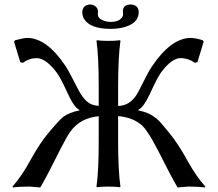

<svg xmlns="http://www.w3.org/2000/svg" viewBox="-20 -826 964 850"><path d="M249 -168.9Q189 -48.8 168 -12.7Q162.6 -3.9 158.2 3.9Q112.8 0 110.8 0Q64.5 0 38.1 3.9L35.2 0Q76.2 -45.4 118.2 -123Q155.3 -190.4 193.8 -236.8Q242.2 -294.9 259.3 -308.1Q287.6 -329.1 331.1 -336.9V-339.8Q307.1 -351.6 278.8 -414.6Q249.5 -479 232.9 -502Q185.1 -567.4 143.1 -568.8Q108.9 -568.4 81.1 -547.9L69.8 -550.8L42 -642.1L46.9 -647.9Q85 -657.7 101.1 -658.2Q188.5 -657.2 272 -530.8Q284.2 -512.2 323.7 -434.6Q352.1 -378.4 383.8 -364.7Q399.4 -358.4 417 -357.4V-444.8Q417 -573.7 407.2 -645L409.2 -647.9Q427.2 -645 460 -645Q492.7 -645 511.2 -647.9L513.2 -645Q503.4 -578.1 502.9 -444.8V-356.9Q555.2 -357.9 586.4 -409.2Q594.7 -422.9 610.4 -455.1Q634.8 -504.9 651.9 -530.8Q736.3 -656.7 823.2 -658.2Q842.3 -658.2 874.5 -648.9Q876.5 -648.4 877 -647.9L881.8 -642.1L854 -550.8L842.8 -547.9Q813.5 -568.4 780.8 -568.8Q740.2 -568.8 694.3 -506.8Q692.4 -503.9 690.9 -502Q675.8 -481 641.6 -406.2Q615.7 -351.6 592.8 -339.8V-336.9Q648.4 -327.1 685.1 -290Q694.8 -279.8 730 -236.8Q768.6 -190.4 813 -109.4Q849.1 -44.4 889.2 0L886.2 3.9Q859.9 0 813 0Q806.6 0 766.1 3.9Q736.3 -46.4 677.2 -164.6Q675.8 -167.5 674.8 -168.9Q635.7 -244.6 609.4 -270Q568.8 -306.6 502.9 -312V-200.2Q502.9 -71.3 513.2 0L511.2 2.9Q493.2 0 460 0Q427.2 0 409.2 2.9L407.2 0Q417 -68.4 417 -200.2V-311.5Q335 -304.2 290.5 -242.2Q275.4 -220.2 249 -168.9ZM469.2 -729Q510.3 -729 522.5 -752.9Q524.9 -758.3 524.9 -763.2Q524.9 -766.1 524.4 -772Q523.9 -774.9 523.9 -775.9Q523.9 -800.8 549.3 -805.2Q553.7 -805.7 557.1 -806.2Q593.3 -804.7 594.2 -772.9Q594.2 -720.2 521.5 -703.6Q496.6 -698.2 469.2 -698.2Q378.4 -698.2 351.6 -743.2Q344.2 -757.3 344.2 -772.9Q346.2 -805.2 380.9 -806.2Q410.6 -802.2 414.1 -775.9Q414.1 -774.9 413.6 -772Q413.1 -765.6 413.1 -763.2Q413.1 -743.2 441.9 -733.4Q454.6 -729 469.2 -729Z"/></svg>

Font: Linux Biolinum Capitals O
Style: Small Caps
Weight: 400
Designer: Philipp H. Poll
Foundry: Philipp H. Poll
Version: Version 1.0.4